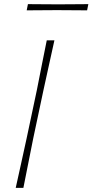

<svg xmlns="http://www.w3.org/2000/svg" viewBox="-20 -908 447 928"><path d="M56 0Q69.5 -61.5 82 -117.5Q94.5 -173.5 108.5 -238.5L158 -472Q171 -538.5 182.5 -596Q194 -653.5 206 -713H243Q229.5 -652 217.2 -596Q205 -540 190 -472L140.5 -238.5Q127 -170.5 116 -115.5Q105 -60.5 93 0ZM109 -858 115 -888Q148 -887.5 184.8 -887.5Q221.5 -887.5 261 -887Q301 -887.5 337.5 -887.5Q374 -887.5 407 -888L401 -858Q368 -858.5 331.5 -858.5Q295 -858.5 255 -859Q215.5 -858.5 178.8 -858.5Q142 -858.5 109 -858Z"/></svg>

Font: Commissioner Loud Thin
Style: Italic
Weight: 100
Italic angle: -12°
Designer: Kostas Bartsokas
Foundry: Kostas Bartsokas
Version: Version 1.000; ttfautohint (v1.8.3)